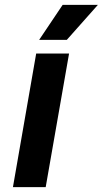

<svg xmlns="http://www.w3.org/2000/svg" viewBox="-20 -770 423 790"><path d="M382.8 -750 254.9 -606H141.1L237.8 -750ZM264.2 -549.8 168 0H33.2L128.9 -549.8Z"/></svg>

Font: Stilu SemiBold
Style: Italic
Weight: 600
Italic angle: -10°
Designer: Genilson Lima Santos
Foundry: Genilson Lima Santos
Version: Version 1.200;PS 001.200;hotconv 1.0.88;makeotf.lib2.5.64775